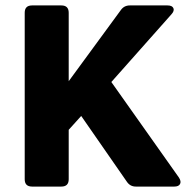

<svg xmlns="http://www.w3.org/2000/svg" viewBox="-20 -687 720 707"><path d="M98 0Q71 0 71 -27V-640Q71 -667 98 -667H206Q233 -667 233 -640V-388L425 -650Q437 -667 458 -667H597Q614 -667 618.5 -657Q623 -647 611 -634L390 -385L639 -33Q648 -19 643 -9.5Q638 0 622 0H480Q459 0 447 -18L279 -260L233 -209V-27Q233 0 206 0Z"/></svg>

Font: Pitagon Sans
Style: Bold
Weight: 700
Designer: Travis Tran
Foundry: Pitagon
Version: Version 1.001; ttfautohint (v1.8.4.7-5d5b);gftools[0.9.26]